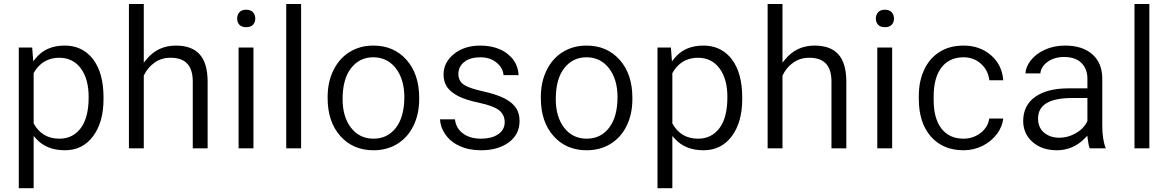

<svg xmlns="http://www.w3.org/2000/svg" viewBox="-20 -763 5958 978"><path d="M507.3 -258.3Q507.3 -140.1 453.6 -68.4Q400.4 2.4 310.1 2.4Q217.3 2.4 164.1 -56.2L151.4 -70.3V-51.3V195.8H75.7V-521H144L147.9 -469.2L149.4 -450.7L161.1 -465.3Q213.9 -530.8 308.6 -530.8Q339.4 -530.8 365.5 -523.2Q391.6 -515.6 413.6 -500.2Q435.5 -484.9 453.6 -461.9Q507.3 -392.1 507.3 -266.6ZM431.6 -268.6Q431.6 -360.4 392.1 -414.1Q352.1 -468.8 281.7 -468.8Q264.6 -468.8 249 -465.6Q233.4 -462.4 219.7 -456.3Q206.1 -450.2 193.8 -440.9Q181.6 -431.6 171.1 -419.4Q160.6 -407.2 152.3 -392.1L151.4 -390.6V-388.7V-136.2V-134.3L152.3 -132.8Q194.8 -56.6 282.7 -56.6Q351.6 -56.6 392.1 -111.3Q431.6 -164.6 431.6 -268.6Z M725.6 -460Q783.2 -530.8 876 -530.8Q957 -530.8 997.1 -486.1Q1037.1 -441.4 1037.6 -349.1V-7.3H961.9V-349.6Q961.4 -409.7 933.6 -439Q905.8 -468.8 848.6 -468.8Q802.2 -468.8 767.1 -443.8Q732.4 -419.4 713.4 -379.9L712.4 -377.9V-376.5V-7.3H636.7V-742.7H712.4V-464.4V-443.8Z M1271 -7.3H1195.3V-521H1271ZM1188 -668.5Q1188 -673.3 1188.7 -677.7Q1189.5 -682.1 1190.9 -686.3Q1192.4 -690.4 1194.6 -693.8Q1196.8 -697.3 1199.7 -700.7Q1205.1 -707 1213.6 -710.2Q1222.2 -713.4 1233.9 -713.4Q1256.8 -713.4 1268.6 -700.7Q1280.3 -687.5 1280.3 -668.5Q1280.3 -649.4 1268.6 -636.7Q1256.8 -624.5 1233.9 -624.5Q1222.2 -624.5 1213.6 -627.7Q1205.1 -630.9 1199.7 -636.7Q1193.8 -643.1 1190.9 -650.9Q1188 -658.7 1188 -668.5Z M1513.7 -7.3H1438V-742.7H1513.7Z M1648.9 -269Q1648.9 -307.1 1656.2 -341.1Q1663.6 -375 1678.5 -405.3Q1693.4 -435.5 1713.9 -458.7Q1734.4 -481.9 1760.7 -498Q1813.5 -530.8 1881.3 -530.8Q1934.1 -530.8 1976.1 -512.7Q2018.1 -494.6 2050.3 -458.5Q2115.2 -385.7 2115.2 -264.6V-258.3Q2115.2 -182.6 2086.4 -123Q2057.6 -63.5 2004.6 -30.5Q1951.7 2.4 1882.3 2.4Q1778.3 2.4 1713.9 -69.8Q1648.9 -142.6 1648.9 -262.7ZM1725.1 -258.3Q1725.1 -168 1767.6 -112.8Q1788.6 -85 1817.6 -70.8Q1846.7 -56.6 1882.3 -56.6Q1954.6 -56.6 1997.6 -113.3Q2039.6 -169.4 2039.6 -269Q2039.6 -291 2036.9 -311.3Q2034.2 -331.5 2028.8 -349.9Q2023.4 -368.2 2015.4 -384.3Q2007.3 -400.4 1996.6 -414.6Q1982.4 -433.1 1964.6 -445.8Q1946.8 -458.5 1926 -464.8Q1905.3 -471.2 1881.3 -471.2Q1811 -471.2 1767.6 -415Q1725.1 -359.9 1725.1 -258.3Z M2550.8 -140.1Q2550.8 -160.2 2543 -176Q2535.2 -191.9 2520 -203.1Q2491.2 -224.1 2421.4 -239.3Q2353.5 -253.4 2314 -273.4Q2294.9 -283.7 2280.5 -295.2Q2266.1 -306.6 2257.3 -319.8Q2239.3 -346.7 2239.3 -383.3Q2239.3 -444.8 2291.5 -487.3Q2344.2 -530.8 2427.2 -530.8Q2456.5 -530.8 2481.9 -525.6Q2507.3 -520.5 2528.8 -510.7Q2550.3 -501 2568.4 -485.8Q2585.4 -472.2 2596.9 -455.6Q2608.4 -439 2614.5 -420.4Q2620.6 -401.9 2621.6 -380.4H2544.9Q2542 -416.5 2511.2 -442.4Q2478 -471.2 2427.2 -471.2Q2375.5 -471.2 2345.7 -448.2Q2314.9 -424.3 2314.9 -386.2Q2314.9 -368.2 2322.3 -354Q2329.6 -339.8 2344.2 -330.6Q2357.9 -321.8 2381.6 -313.7Q2405.3 -305.7 2439.9 -297.9Q2506.8 -283.2 2547.9 -262.7Q2556.2 -258.3 2563.5 -253.9Q2570.8 -249.5 2577.1 -244.9Q2583.5 -240.2 2588.9 -235.4Q2594.2 -230.5 2598.9 -225.1Q2603.5 -219.7 2607.4 -214.4Q2617.2 -200.7 2621.8 -183.8Q2626.5 -167 2626.5 -146.5Q2626.5 -79.1 2572.8 -38.6Q2518.1 2.4 2430.2 2.4Q2368.2 2.4 2320.8 -19.5Q2273.9 -41 2247.6 -79.6Q2235.4 -97.2 2228.8 -116.2Q2222.2 -135.3 2221.2 -155.3H2297.4Q2302.2 -111.3 2335.9 -85Q2372.1 -56.6 2430.2 -56.6Q2456.5 -56.6 2478.3 -62Q2500 -67.4 2516.6 -78.6Q2550.8 -101.6 2550.8 -140.1Z M2734.9 -269Q2734.9 -307.1 2742.2 -341.1Q2749.5 -375 2764.4 -405.3Q2779.3 -435.5 2799.8 -458.7Q2820.3 -481.9 2846.7 -498Q2899.4 -530.8 2967.3 -530.8Q3020 -530.8 3062 -512.7Q3104 -494.6 3136.2 -458.5Q3201.2 -385.7 3201.2 -264.6V-258.3Q3201.2 -182.6 3172.4 -123Q3143.6 -63.5 3090.6 -30.5Q3037.6 2.4 2968.3 2.4Q2864.3 2.4 2799.8 -69.8Q2734.9 -142.6 2734.9 -262.7ZM2811 -258.3Q2811 -168 2853.5 -112.8Q2874.5 -85 2903.6 -70.8Q2932.6 -56.6 2968.3 -56.6Q3040.5 -56.6 3083.5 -113.3Q3125.5 -169.4 3125.5 -269Q3125.5 -291 3122.8 -311.3Q3120.1 -331.5 3114.7 -349.9Q3109.4 -368.2 3101.3 -384.3Q3093.3 -400.4 3082.5 -414.6Q3068.4 -433.1 3050.5 -445.8Q3032.7 -458.5 3012 -464.8Q2991.2 -471.2 2967.3 -471.2Q2897 -471.2 2853.5 -415Q2811 -359.9 2811 -258.3Z M3760.7 -258.3Q3760.7 -140.1 3707 -68.4Q3653.8 2.4 3563.5 2.4Q3470.7 2.4 3417.5 -56.2L3404.8 -70.3V-51.3V195.8H3329.1V-521H3397.5L3401.4 -469.2L3402.8 -450.7L3414.6 -465.3Q3467.3 -530.8 3562 -530.8Q3592.8 -530.8 3618.9 -523.2Q3645 -515.6 3667 -500.2Q3689 -484.9 3707 -461.9Q3760.7 -392.1 3760.7 -266.6ZM3685.1 -268.6Q3685.1 -360.4 3645.5 -414.1Q3605.5 -468.8 3535.2 -468.8Q3518.1 -468.8 3502.4 -465.6Q3486.8 -462.4 3473.1 -456.3Q3459.5 -450.2 3447.3 -440.9Q3435.1 -431.6 3424.6 -419.4Q3414.1 -407.2 3405.8 -392.1L3404.8 -390.6V-388.7V-136.2V-134.3L3405.8 -132.8Q3448.2 -56.6 3536.1 -56.6Q3605 -56.6 3645.5 -111.3Q3685.1 -164.6 3685.1 -268.6Z M3979 -460Q4036.6 -530.8 4129.4 -530.8Q4210.4 -530.8 4250.5 -486.1Q4290.5 -441.4 4291 -349.1V-7.3H4215.3V-349.6Q4214.8 -409.7 4187 -439Q4159.2 -468.8 4102.1 -468.8Q4055.7 -468.8 4020.5 -443.8Q3985.8 -419.4 3966.8 -379.9L3965.8 -377.9V-376.5V-7.3H3890.1V-742.7H3965.8V-464.4V-443.8Z M4524.4 -7.3H4448.7V-521H4524.4ZM4441.4 -668.5Q4441.4 -673.3 4442.1 -677.7Q4442.9 -682.1 4444.3 -686.3Q4445.8 -690.4 4448 -693.8Q4450.2 -697.3 4453.1 -700.7Q4458.5 -707 4467 -710.2Q4475.6 -713.4 4487.3 -713.4Q4510.3 -713.4 4522 -700.7Q4533.7 -687.5 4533.7 -668.5Q4533.7 -649.4 4522 -636.7Q4510.3 -624.5 4487.3 -624.5Q4475.6 -624.5 4467 -627.7Q4458.5 -630.9 4453.1 -636.7Q4447.3 -643.1 4444.3 -650.9Q4441.4 -658.7 4441.4 -668.5Z M4888.2 -56.6Q4900.9 -56.6 4912.8 -58.6Q4924.8 -60.5 4935.8 -64.5Q4946.8 -68.4 4957.3 -74.2Q4967.8 -80.1 4977.1 -87.4Q5012.7 -116.2 5019 -159.2H5090.3Q5085.9 -120.1 5061 -84.5Q5032.7 -44.9 4986.8 -21Q4963.4 -9.3 4938.7 -3.4Q4914.1 2.4 4888.2 2.4Q4783.7 2.4 4722.2 -66.9Q4660.2 -137.2 4660.2 -259.3V-274.4Q4660.2 -350.1 4688 -408.7Q4715.3 -466.8 4766.4 -498.8Q4817.4 -530.8 4887.7 -530.8Q4931.2 -530.8 4966.6 -517.8Q5002 -504.9 5030.3 -479.5Q5084.5 -430.7 5090.3 -354H5019.5Q5013.7 -403.8 4979 -436Q4941.9 -471.2 4887.7 -471.2Q4873.5 -471.2 4860.4 -469Q4847.2 -466.8 4835.2 -462.6Q4823.2 -458.5 4812.5 -452.1Q4801.8 -445.8 4792.5 -437.5Q4783.2 -429.2 4775.4 -418.9Q4755.4 -392.6 4745.6 -355.7Q4735.8 -318.8 4735.8 -271V-253.9Q4735.8 -160.2 4774.9 -108.9Q4814.9 -56.6 4888.2 -56.6Z M5530.8 -7.3Q5524.4 -22.9 5520.5 -56.6L5518.6 -71.8L5507.8 -60.5Q5447.3 2.4 5362.8 2.4Q5287.6 2.4 5239.3 -40Q5191.9 -82 5191.9 -146.5Q5191.9 -225.1 5251.5 -268.6Q5312.5 -313 5423.8 -313H5511.7H5519V-320.3V-361.8Q5519 -412.1 5488.5 -442.4Q5458 -472.7 5399.9 -472.7Q5349.1 -472.7 5314.5 -446.8Q5298.8 -435.1 5289.8 -420.4Q5280.8 -405.8 5279.3 -389.2H5203.1Q5205.6 -422.4 5229 -453.6Q5256.3 -489.3 5302.7 -509.8Q5325.7 -520.5 5351.3 -525.6Q5377 -530.8 5405.3 -530.8Q5493.7 -530.8 5543.5 -486.8Q5568.4 -465.3 5581.1 -435.3Q5593.8 -405.3 5594.7 -366.7V-123.5Q5594.7 -51.3 5612.8 -7.3ZM5376 -61.5Q5420.4 -61.5 5460 -84.5Q5500 -107.4 5518.1 -144.5L5519 -146.5V-147.9V-256.3V-263.7H5511.7H5440.9Q5267.6 -263.7 5267.6 -159.2Q5267.6 -113.3 5298.3 -87.4Q5329.1 -61.5 5376 -61.5Z M5834.5 -7.3H5758.8V-742.7H5834.5Z"/></svg>

Font: Vazir Light
Style: Light
Weight: 300
Designer: Saber Rastikerdar
Foundry: Saber Rastikerdar
Version: Version 30.0.0